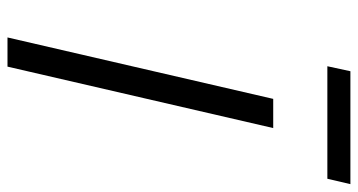

<svg xmlns="http://www.w3.org/2000/svg" viewBox="-236 -696 933 500"><g transform="rotate(90 230.0 -446.5)"><path d="M154 0 314 -692H238L78 0ZM446 -833 460 -893H166L153 -833Z"/></g></svg>

Font: RazerF5
Style: Italic
Weight: 400
Foundry: Razer Inc.
Version: Version 2